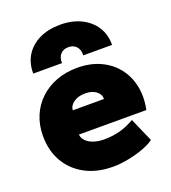

<svg xmlns="http://www.w3.org/2000/svg" viewBox="-143 -883 893 1003"><g transform="rotate(-20 304.0 -381.0)"><path d="M314.5 15Q227 15 161.5 -19.5Q96 -54 59.8 -116Q23.5 -178 23.5 -261Q23.5 -321.5 44.8 -371.8Q66 -422 104.8 -458.5Q143.5 -495 196.2 -515Q249 -535 312.5 -535Q383.5 -535 438.8 -510Q494 -485 530 -440.2Q566 -395.5 579 -335.2Q592 -275 577.5 -204H202.5Q204.5 -183.5 219.8 -168Q235 -152.5 260.5 -143.8Q286 -135 318.5 -135Q366 -135 407 -146Q448 -157 488.5 -181L546.5 -49Q523.5 -31.5 484 -17Q444.5 -2.5 399.5 6.2Q354.5 15 314.5 15ZM215.5 -334H389.5Q389.5 -361 366.5 -378Q343.5 -395 306.5 -395Q268.5 -395 243.2 -378Q218 -361 215.5 -334ZM87.5 -585Q86.5 -642.5 113.5 -685.8Q140.5 -729 190 -753Q239.5 -777 306.5 -777Q372 -777 421.8 -752.5Q471.5 -728 499 -684.8Q526.5 -641.5 525.5 -585H365.5Q367 -616 351 -634Q335 -652 306.5 -652Q278 -652 262 -634Q246 -616 247.5 -585Z"/></g></svg>

Font: Geologica Black
Style: Regular
Weight: 900
Designer: Sindre Bremnes, Frode Helland
Foundry: Monokrom Skriftforlag AS
Version: Version 1.010;gftools[0.9.28]